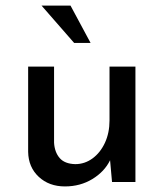

<svg xmlns="http://www.w3.org/2000/svg" viewBox="-20 -653 587 689"><path d="M213 16Q156 16 119 -18.5Q82 -53 81 -108V-414H174V-141Q176 -107 194 -86Q212 -65 250 -64Q284 -64 312 -84.5Q340 -105 356.5 -140.5Q373 -176 373 -221V-414H466V0H382L375 -78Q355 -37 311.5 -10.5Q268 16 213 16ZM129 -633H233L305 -499H246Z"/></svg>

Font: Synthetic
Style: Regular
Weight: 400
Designer: Santiago Orozco
Foundry: Typemade
Version: Version 2.000; ttfautohint (v1.8.4.7-5d5b)